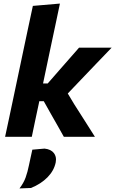

<svg xmlns="http://www.w3.org/2000/svg" viewBox="-20 -766 645 1075"><path d="M8.5 0Q20 -53.5 30.8 -104Q41.5 -154.5 54.5 -216L113 -493.5Q126 -554.5 138.5 -614Q151 -673 164 -733L315.5 -746Q303 -687 290 -625Q276.5 -562.5 262 -493.5L221 -298.5H247L308.5 -369L365.5 -434L422.5 -499H605Q561.5 -454 519 -409.5Q476 -364.5 432.5 -319L359.5 -242.5L395.5 -182.5L453.5 -91.5Q482.5 -45.5 511.5 0H337.5Q320.5 -30.5 303 -61.5Q285.5 -92 268.5 -122L225 -199.5H200L197.5 -187Q186.5 -136 177.2 -92Q168 -48 158 0ZM89 289Q112.5 258.5 123.5 227.8Q134.5 197 142 159.5Q147 137.5 151.5 115.5Q156 93.5 161 72L229.5 66Q266 70 282 91.5Q293.5 107 293.5 127Q293.5 134.5 292 143Q282.5 189.5 245.8 226.8Q209 264 153.5 286.5Z"/></svg>

Font: Heraclito
Style: Bold Italic
Weight: 700
Italic angle: -12°
Designer: Kostas Bartsokas (font) & Cristiano Sobral (main changes)
Foundry: Kostas Bartsokas (font) & Cristiano Sobral (main changes)
Version: Version 1.00;July 8, 2020;FontCreator 13.0.0.2655 64-bit